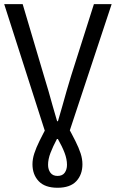

<svg xmlns="http://www.w3.org/2000/svg" viewBox="-20 -676 555 920"><path d="M255.7 223.7Q195.4 223.7 165.5 192.2Q135.6 160.7 135.6 111.1Q135.6 85.9 144.4 59Q153.1 32.1 169.5 -1.1Q185.9 -34.3 209.1 -77.4L201.7 -27.6L0.1 -656.3H88.6L190.5 -312.8Q202.7 -274 212.4 -239.7Q222.1 -205.4 231.8 -170.6Q241.5 -135.7 253.7 -95.2H257.7Q269.8 -135.7 279.5 -170.6Q289.2 -205.4 299 -239.7Q308.7 -274 320.8 -312.8L430 -656.3H515L306.7 -27.6L300.8 -76.8Q324.4 -34 341 -0.8Q357.7 32.5 366.4 59.2Q375 85.9 375 111.1Q375 160.7 345.6 192.2Q316.2 223.7 255.7 223.7ZM255.7 167Q279.1 167 290.1 151.6Q301 136.2 301 113.8Q301 87 289.6 56.6Q278.1 26.2 257.3 -10.1H252.9Q233.5 26.2 221.9 56.6Q210.3 87 210.3 113.8Q210.3 136.2 221.6 151.6Q232.8 167 255.7 167Z"/></svg>

Font: Source Sans 3 VF
Style: Regular
Weight: 200
Designer: Paul D. Hunt
Foundry: Adobe
Version: Version 3.046;hotconv 1.0.118;makeotfexe 2.5.65603